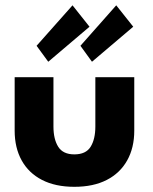

<svg xmlns="http://www.w3.org/2000/svg" viewBox="-20 -708 588 740"><path d="M186 -220.5Q186 -171.5 204.5 -142.2Q223 -113 266.5 -113Q311 -113 329.2 -142.2Q347.5 -171.5 347.5 -220.5V-410.5H497.5V-204.5Q497.5 -138.5 470.2 -89.8Q443 -41 391.5 -14.5Q340 12 266.5 12Q193.5 12 142 -14.5Q90.5 -41 63.5 -89.8Q36.5 -138.5 36.5 -204.5V-410.5H186ZM334.5 -470 290 -531.5 428 -687.5 493.5 -605ZM166 -470 121 -531.5 259.5 -687.5 325 -605Z"/></svg>

Font: League Spartan Thin
Style: Bold
Weight: 700
Version: Version 2.002